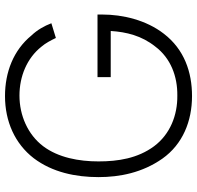

<svg xmlns="http://www.w3.org/2000/svg" viewBox="-30 -776 821 802"><g transform="rotate(-90 381.0 -375.5)"><path d="M459.4 -379.2V-324H652.1C647.9 -258.3 632.3 -194.8 587.5 -138.5C538.5 -72.9 461.5 -44.8 382.3 -45.8C300 -44.8 220.8 -76 170.8 -142.7C119.8 -211.5 107.3 -293.8 107.3 -375C107.3 -456.3 122.9 -542.7 170.8 -606.2C219.8 -670.8 300 -705.2 382.3 -705.2C462.5 -705.2 538.5 -674 586.5 -613.5C601 -596.9 613.5 -572.9 622.9 -553.1L684.4 -571.9C672.9 -602.1 656.2 -631.2 633.3 -655.2C571.9 -730.2 480.2 -765.6 380.2 -765.6C274 -765.6 181.2 -724 120.8 -645.8C61.5 -567.7 41.7 -469.8 41.7 -375C41.7 -285.4 60.4 -191.7 118.8 -108.3C179.2 -22.9 276 15.6 380.2 15.6C480.2 15.6 575 -16.7 640.6 -102.1C697.9 -176 720.8 -274 720.8 -359.4V-379.2Z"/></g></svg>

Font: Manrope3 Light
Style: Regular
Weight: 300
Designer: Mikhail Sharanda
Foundry: Mikhail Sharanda
Version: Version 3.000;PS 003.000;hotconv 1.0.88;makeotf.lib2.5.64775